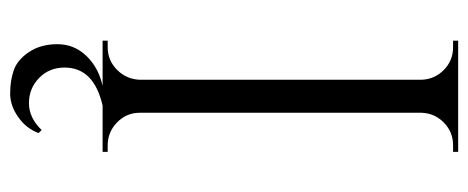

<svg xmlns="http://www.w3.org/2000/svg" viewBox="-292 -448 922 378"><g transform="rotate(90 169.0 -259.0)"><path d="M113 75Q113 105 133.5 125Q154 145 183 145Q212 145 236 120L242 126Q233 150 212 165Q189 182 164 182Q139 182 118.5 175Q98 168 82.5 145Q67 122 67 89Q67 56 90 32Q113 8 149 0H60V-10H73Q99 -10 117.5 -28.5Q136 -47 137 -73V-628Q136 -654 117.5 -672Q99 -690 73 -690H60V-700H279V-690H266Q240 -690 221.5 -672Q203 -654 202 -628V-73Q202 -47 221 -28.5Q240 -10 266 -10H279V0H188Q113 17 113 75Z"/></g></svg>

Font: Cinzel
Style: Regular
Weight: 400
Designer: Natanael Gama
Version: Version 1.001;PS 001.001;hotconv 1.0.56;makeotf.lib2.0.21325